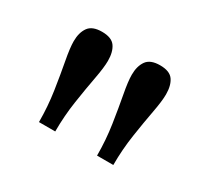

<svg xmlns="http://www.w3.org/2000/svg" viewBox="-71 -863 519 481"><g transform="rotate(30 188.5 -622.5)"><path d="M128 -485H81Q81 -530 74.5 -573Q68 -616 61.5 -650.5Q55 -685 55 -704Q55 -729 66 -744.5Q77 -760 105 -760Q133 -760 143.5 -745Q154 -730 154 -704Q154 -685 147.5 -650.5Q141 -616 134.5 -573Q128 -530 128 -485ZM296 -485H249Q249 -530 242.5 -573Q236 -616 229.5 -650.5Q223 -685 223 -704Q223 -729 234 -744.5Q245 -760 273 -760Q301 -760 311.5 -745Q322 -730 322 -704Q322 -685 315.5 -650.5Q309 -616 302.5 -573Q296 -530 296 -485Z"/></g></svg>

Font: Domine
Style: Regular
Weight: 400
Designer: Pablo Impallari, Rodrigo Fuenzalida, Brenda Gallo
Foundry: Pablo Impallari, Rodrigo Fuenzalida, Brenda Gallo
Version: Version 2.000